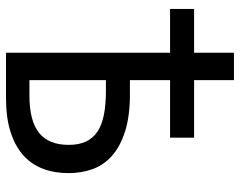

<svg xmlns="http://www.w3.org/2000/svg" viewBox="-100 -700 800 640"><g transform="rotate(90 300.0 -380.0)"><path d="M247.1 -413.1H293Q367.2 -413.1 417.7 -397Q468.3 -380.9 499.3 -353.3Q530.3 -325.7 543.7 -288.6Q557.1 -251.5 557.1 -209Q557.1 -161.6 542.5 -123Q527.8 -84.5 497.1 -57.1Q466.3 -29.8 418.9 -14.9Q371.6 0 306.2 0H155.8V-546.9H9.8V-627H155.8V-759.8H247.1V-627H439V-546.9H247.1ZM247.1 -78.1H297.9Q383.3 -78.1 423.1 -110.4Q462.9 -142.6 462.9 -209Q462.9 -243.2 451.7 -266.8Q440.4 -290.5 418.2 -305.2Q396 -319.8 362.3 -326.4Q328.6 -333 283.2 -333H247.1Z"/></g></svg>

Font: WenQuanYi Micro Hei Mono
Style: Regular
Weight: 400
Foundry: Ascender Corporation
Version: Version 0.2.0-beta